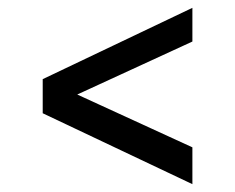

<svg xmlns="http://www.w3.org/2000/svg" viewBox="-20 -585 600 490"><path d="M471 -565V-479L119 -317L89 -335V-383ZM471 -209V-115L89 -296V-352L120 -370Z"/></svg>

Font: Roboto Serif SemiCondensed Medium
Style: Regular
Weight: 500
Width: 4
Designer: Greg Gazdowicz
Foundry: Commercial Type
Version: Version 1.007